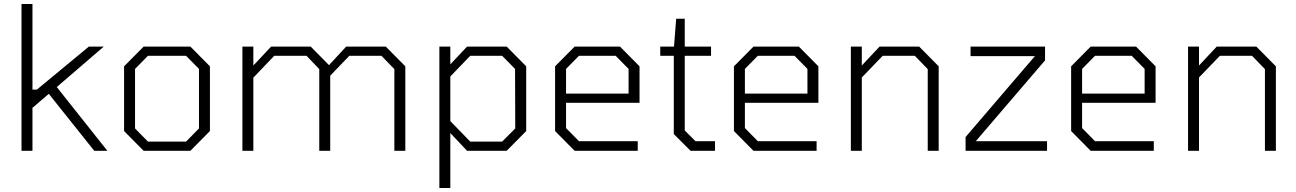

<svg xmlns="http://www.w3.org/2000/svg" viewBox="-20 -757 6509 964"><path d="M88 0V-737H143V-307H165L426 -523H501L265 -320L519 0H453L225 -286L145 -217H143V0Z M701 0 603 -99V-424L701 -523H936L1034 -424V-99L936 0ZM723 -46H914L979 -112V-411L914 -477H723L658 -411V-112Z M1197 0V-523H1252V-428L1341 -523H1540L1632 -430L1718 -523H1917L2015 -424V0H1960V-410L1895 -477H1734L1638 -377V0H1583V-410L1519 -477H1357L1252 -367V0Z M2186 187V-523H2241V-434L2325 -523H2524L2622 -424V-99L2524 0H2325L2241 -89V187ZM2341 -46H2501L2567 -112L2566 -411L2501 -477H2341L2241 -373V-149Z M2865 0 2767 -99V-424L2865 -523H3093L3191 -424V-241H2822V-114L2887 -48H3182V0ZM2822 -287H3136V-411L3071 -477H2887L2822 -411Z M3447 0 3363 -84V-477H3295V-523H3364L3375 -663H3418V-523H3550V-477H3418V-102L3472 -48H3570V0Z M3763 0 3665 -99V-424L3763 -523H3991L4089 -424V-241H3720V-114L3785 -48H4080V0ZM3720 -287H4034V-411L3969 -477H3785L3720 -411Z M4252 0V-523H4307V-428L4396 -523H4595L4693 -424V0H4638V-410L4573 -477H4412L4307 -368V0Z M4828 0V-69L5175 -474L5179 -475H4853V-523H5227V-454L4880 -49L4876 -48H5237V0Z M5456 0 5358 -99V-424L5456 -523H5684L5782 -424V-241H5413V-114L5478 -48H5773V0ZM5413 -287H5727V-411L5662 -477H5478L5413 -411Z M5945 0V-523H6000V-428L6089 -523H6288L6386 -424V0H6331V-410L6266 -477H6105L6000 -368V0Z"/></svg>

Font: Tomorrow Light
Style: Regular
Weight: 300
Designer: Tony de Marco, Monica Rizzolli
Foundry: Just in Type
Version: Version 2.002